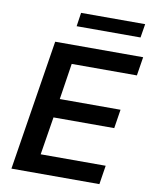

<svg xmlns="http://www.w3.org/2000/svg" viewBox="-95 -951 815 1021"><g transform="rotate(10 312.5 -440.0)"><path d="M38 0 150 -705H625L609 -604H257L227 -409H555L539 -307H211L178 -102H529L513 0ZM248 -806 259 -880H605L593 -806Z"/></g></svg>

Font: Mulish ExtraLight
Style: Bold Italic
Weight: 700
Italic angle: -9°
Version: Version 3.603